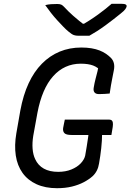

<svg xmlns="http://www.w3.org/2000/svg" viewBox="-20 -970 686 1010"><path d="M321 -341H552Q562 -341 567 -337.5Q572 -334 573.5 -325.5Q575 -317 573 -302L566 -260H356Q342 -260 332.5 -262.5Q323 -265 318.5 -270Q314 -275 312.5 -281.5Q311 -288 312 -296Q314 -309 316.5 -319.5Q319 -330 321 -341ZM408 -720Q437 -720 461 -716Q485 -712 504 -704.5Q523 -697 537.5 -687Q552 -677 563 -666Q575 -654 579 -637.5Q583 -621 579 -601Q575 -580 571 -560Q567 -540 563.5 -520Q560 -500 557 -478Q544 -477 530 -476Q516 -475 501 -475Q484 -475 477 -484Q470 -493 473 -509Q477 -534 482.5 -554.5Q488 -575 493 -595.5Q498 -616 500 -639L516 -592Q495 -616 469.5 -625.5Q444 -635 405 -635Q362 -635 325.5 -618.5Q289 -602 259.5 -569Q230 -536 209.5 -488Q189 -440 177 -377L155 -256Q149 -219 151.5 -187.5Q154 -156 165 -133Q180 -100 210.5 -83Q241 -66 286 -66Q325 -66 355.5 -78.5Q386 -91 404.5 -110.5Q423 -130 428 -151Q432 -175 436 -198Q440 -221 443 -244Q446 -267 449 -289H528L517 -265Q517 -231 512.5 -190Q508 -149 501 -110Q498 -90 489.5 -73Q481 -56 467 -43Q448 -26 420.5 -11.5Q393 3 358 11.5Q323 20 280 20Q218 20 172 -1Q126 -22 98.5 -60.5Q71 -99 63 -152Q55 -205 66 -269L87 -389Q102 -470 130.5 -531.5Q159 -593 200.5 -635Q242 -677 294 -698.5Q346 -720 408 -720ZM450 -782Q442 -782 431.5 -782Q421 -782 410 -782Q399 -782 391 -782Q379 -782 368.5 -785.5Q358 -789 339 -805Q328 -814 313 -829.5Q298 -845 281 -863.5Q264 -882 248 -902.5Q232 -923 218 -943Q233 -947 249 -948Q265 -949 281 -949Q295 -949 302.5 -945.5Q310 -942 319 -932Q336 -913 364.5 -887.5Q393 -862 438 -828L386 -845Q402 -845 418.5 -845Q435 -845 452 -845L394 -828Q454 -863 496.5 -894Q539 -925 567 -950H616Q629 -950 635.5 -948.5Q642 -947 644.5 -943.5Q647 -940 646 -936Q645 -930 639 -921.5Q633 -913 614 -898Q598 -885 577.5 -869Q557 -853 534.5 -836.5Q512 -820 490 -806Q468 -792 450 -782Z"/></svg>

Font: Rec Mono Semicasual
Style: Italic
Weight: 400
Italic angle: -10°
Version: Version 1.085; ttfautohint (v1.8.4.7-5d5b)